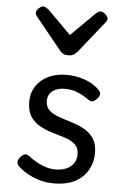

<svg xmlns="http://www.w3.org/2000/svg" viewBox="-58 -886 603 946"><g transform="rotate(5 243.0 -413.0)"><path d="M244 19Q204 19 169 8Q134 -3 107 -19.5Q80 -36 64 -53Q57 -61 57.5 -72.5Q58 -84 71 -98Q82 -109 91 -111Q100 -113 111 -105Q148 -77 181.5 -63.5Q215 -50 246 -50Q276 -50 299 -59.5Q322 -69 335.5 -88Q349 -107 349 -133Q349 -165 330 -182.5Q311 -200 281.5 -209.5Q252 -219 219 -228.5Q186 -238 156.5 -253.5Q127 -269 108 -297Q89 -325 89 -373Q89 -415 110.5 -448Q132 -481 170.5 -500Q209 -519 259 -519Q299 -519 330.5 -510.5Q362 -502 385.5 -488.5Q409 -475 424 -459Q435 -448 433.5 -437.5Q432 -427 421 -415Q410 -402 399.5 -400.5Q389 -399 376 -408Q348 -428 320 -439Q292 -450 258 -450Q222 -450 198.5 -432.5Q175 -415 175 -383Q175 -353 193.5 -336.5Q212 -320 241.5 -309.5Q271 -299 304.5 -289Q338 -279 367.5 -263Q397 -247 415.5 -219.5Q434 -192 434 -146Q434 -103 413.5 -65Q393 -27 351 -4Q309 19 244 19ZM403 -845Q412 -845 425 -833.5Q438 -822 438 -811Q438 -809 437 -805.5Q436 -802 431 -795L304 -636Q298 -630 289 -623Q280 -616 260 -616Q241 -616 232 -623Q223 -630 218 -636L89 -795Q85 -802 84 -805.5Q83 -809 83 -811Q83 -822 95.5 -833.5Q108 -845 118 -845Q124 -845 130 -841.5Q136 -838 143 -833L260 -716L378 -833Q384 -838 390 -841.5Q396 -845 403 -845Z"/></g></svg>

Font: Playwrite US Modern
Style: Regular
Weight: 400
Designer: Veronika Burian, José Scaglione
Foundry: TypeTogether
Version: Version 1.002